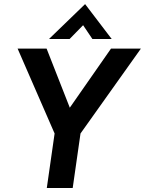

<svg xmlns="http://www.w3.org/2000/svg" viewBox="-20 -940 724 960"><path d="M214 0H343.5L382.5 -272.5L684.5 -697H535L329 -401.5L213 -697H68L253 -272.5ZM225 -745H328L395.5 -814L442 -745H538.5L405.5 -919.5Z"/></svg>

Font: HK Grotesk
Style: Bold Italic
Weight: 700
Italic angle: -16°
Designer: Alfredo Marco Pradil
Foundry: Hanken Design Co.
Version: Version 3.001;FEAKit 1.0